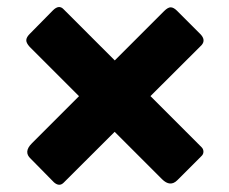

<svg xmlns="http://www.w3.org/2000/svg" viewBox="-20 -642 640 537"><path d="M476 -138Q456 -118 433 -141L63 -511Q53 -522 53.5 -530Q54 -538 63 -547L128 -613Q145 -630 158 -616L544 -230Q549 -225 549 -217.5Q549 -210 542 -204ZM66 -198Q45 -217 69 -241L439 -611Q450 -622 458 -621.5Q466 -621 475 -612L541 -546Q556 -530 544 -516L158 -131Q146 -119 131 -132Z"/></svg>

Font: Libre Franklin Black
Style: Regular
Weight: 900
Designer: Pablo Impallari, Rodrigo Fuenzalida, Nhung Nguyen
Foundry: Impallari Type
Version: Version 3.000